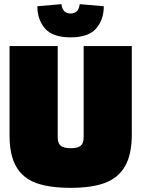

<svg xmlns="http://www.w3.org/2000/svg" viewBox="-20 -892 681 925"><path d="M26 -240V-670H258V-231Q258 -202 272.5 -190Q287 -178 321 -178Q355 -178 369 -190Q383 -202 383 -231V-670H615V-244Q615 -148 582.5 -91.5Q550 -35 486 -11Q422 13 321 13Q219 13 155 -10Q91 -33 58.5 -88.5Q26 -144 26 -240ZM160 -862 276 -872Q281 -827 320 -827Q359 -827 364 -872L480 -862Q480 -797 443 -754.5Q406 -712 320 -712Q234 -712 197 -754.5Q160 -797 160 -862Z"/></svg>

Font: Cairo Black
Style: Regular
Weight: 900
Designer: Mohamed Gaber, Accademia di Belle Arti di Urbino and others
Foundry: Kief Type Foundry, Accademia di Belle Arti di Urbino and others
Version: Version 3.011